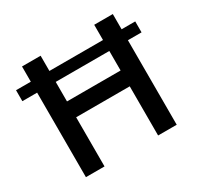

<svg xmlns="http://www.w3.org/2000/svg" viewBox="-154 -904 1118 1086"><g transform="rotate(-30 405.0 -361.5)"><path d="M15.5 -552V-623.5H794V-552ZM112 0V-723H233.5V-424.5H583.5V-723H705V0H583.5V-321H233.5V0Z"/></g></svg>

Font: Public Sans Thin SemiBold
Style: Regular
Weight: 600
Version: Version 2.001